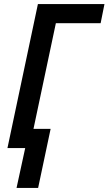

<svg xmlns="http://www.w3.org/2000/svg" viewBox="-20 -734 538 952"><path d="M105 0H17L168 -714H498L479 -619H257L146 -95H231L169 198H62Z"/></svg>

Font: Noto Sans UI NarrowMedium
Style: Italic
Weight: 500
Width: 4
Italic angle: -12°
Designer: Monotype Design Team
Foundry: Monotype Imaging Inc.
Version: Version 1.001